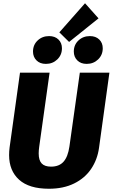

<svg xmlns="http://www.w3.org/2000/svg" viewBox="-20 -1142 693 1181"><path d="M589 -232Q579 -160 540.5 -103Q502 -46 436 -13.5Q370 19 281 19Q159 19 97.5 -36.5Q36 -92 36 -188Q36 -211 39 -235L103 -695H285L221 -238Q218 -216 218 -198Q218 -156 236.5 -136.5Q255 -117 294 -117Q344 -117 371 -147.5Q398 -178 407 -241L471 -695H653ZM586 -1029 405 -884 345 -943 503 -1122ZM183 -825Q183 -866 211.5 -893Q240 -920 282 -920Q318 -920 339.5 -899Q361 -878 361 -845Q361 -804 332.5 -776.5Q304 -749 262 -749Q226 -749 204.5 -770.5Q183 -792 183 -825ZM434 -825Q434 -866 462.5 -893Q491 -920 533 -920Q569 -920 590.5 -899Q612 -878 612 -845Q612 -804 583.5 -776.5Q555 -749 513 -749Q477 -749 455.5 -770.5Q434 -792 434 -825Z"/></svg>

Font: Trujillo ExtraBold
Style: Italic
Weight: 800
Italic angle: -8°
Designer: Fira Sans original fonts by bBox Type GmbH, Carrois Corporate GbR, & Edenspiekermann AG / Changes by Cristiano Sobral
Foundry: Fira Sans original fonts by bBox Type GmbH, Carrois Corporate GbR, & Edenspiekermann AG / Changes by Cristiano Sobral
Version: Version 4.301;July 28, 2020;FontCreator 13.0.0.2655 64-bit